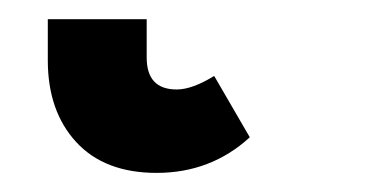

<svg xmlns="http://www.w3.org/2000/svg" viewBox="-20 22 401 200"><path d="M143.1 202.1Q88.9 202.1 59.3 169.9Q29.8 137.7 29.8 85V42H132.8V82Q132.8 115.2 164.1 115.2Q180.2 115.2 203.1 101.1L240.2 165Q199.7 202.1 143.1 202.1Z"/></svg>

Font: Fira Sans Compressed
Style: Bold
Weight: 700
Width: 1
Designer: Carrois Corporate & Edenspiekermann AG
Foundry: Carrois Corporate GbR & Edenspiekermann AG
Version: Version 4.203;PS 004.203;hotconv 1.0.88;makeotf.lib2.5.64775